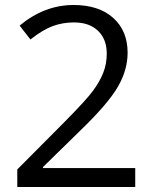

<svg xmlns="http://www.w3.org/2000/svg" viewBox="-20 -744 612 764"><path d="M518.1 0H48.8V-69.8L236.8 -258.8Q322.8 -345.7 350.1 -382.8Q377.4 -419.9 391.1 -455.1Q404.8 -490.2 404.8 -530.8Q404.8 -587.9 370.1 -621.3Q335.4 -654.8 273.9 -654.8Q229.5 -654.8 189.7 -640.1Q149.9 -625.5 101.1 -586.9L58.1 -642.1Q156.7 -724.1 272.9 -724.1Q373.5 -724.1 430.7 -672.6Q487.8 -621.1 487.8 -534.2Q487.8 -466.3 449.7 -399.9Q411.6 -333.5 307.1 -231.9L150.9 -79.1V-75.2H518.1Z"/></svg>

Font: f06252833
Style: Regular
Weight: 400
Foundry: Ascender Corporation
Version: Version 1.10